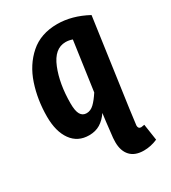

<svg xmlns="http://www.w3.org/2000/svg" viewBox="-186 -643 857 960"><g transform="rotate(-30 242.5 -163.5)"><path d="M424 108 438 202Q399 219 359 219Q308 219 281.5 190.5Q255 162 255 111Q255 95 256 87L266 -1L272 -48Q251 -17 224 -0.5Q197 16 160 16Q95 16 59 -34Q23 -84 23 -170Q23 -267 51.5 -352.5Q80 -438 141.5 -492Q203 -546 298 -546Q383 -546 470 -499L400 -1L389 84L388 92Q388 111 405 111Q409 111 424 108ZM288 -157 328 -440Q309 -447 289 -447Q225 -447 191.5 -364Q158 -281 158 -168Q158 -125 169.5 -105.5Q181 -86 204 -86Q227 -86 246.5 -104.5Q266 -123 288 -157Z"/></g></svg>

Font: Fira Sans Compressed SemiBold
Style: Italic
Weight: 600
Width: 1
Italic angle: -8°
Designer: bBox Type GmbH & Carrois Corporate GbR & Edenspiekermann AG
Foundry: bBox Type GmbH & Carrois Corporate GbR & Edenspiekermann AG
Version: Version 4.301